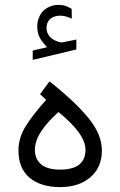

<svg xmlns="http://www.w3.org/2000/svg" viewBox="-20 -764 490 782"><path d="M171.9 -571.8Q155.3 -587.9 143.6 -607.7Q131.8 -627.4 131.8 -655.8Q131.8 -673.8 137 -688.2Q142.1 -702.6 150.9 -713.9Q163.1 -728.5 180.9 -736.3Q198.7 -744.1 217.3 -744.1Q235.8 -744.1 247.6 -739.7Q259.3 -735.4 272 -728L272.5 -688Q247.6 -700.2 224.1 -700.2Q214.8 -700.2 203.6 -697Q192.4 -693.8 183.6 -686Q177.2 -680.2 173.3 -671.1Q169.4 -662.1 169.4 -649.4Q169.4 -631.8 181.4 -616.5Q193.4 -601.1 218.3 -593.8Q220.2 -593.3 223.1 -592.3Q226.1 -591.3 230 -591.3Q233.4 -591.3 235.8 -591.8L291 -603V-562.5L113.3 -520V-558.1ZM181.6 -432.6Q284.7 -351.1 339.8 -283.9Q395 -216.8 395 -150.9Q395 -83 348.6 -42.5Q302.2 -2 225.1 -2Q146 -2 100.6 -40Q55.2 -78.1 55.2 -150.9Q55.2 -202.6 84.5 -249.8Q113.8 -296.9 168 -357.4L143.1 -380.4ZM218.3 -307.6Q171.4 -266.1 146.7 -227.5Q122.1 -189 122.1 -153.3Q122.1 -116.2 147.5 -94.7Q172.9 -73.2 224.6 -73.2Q328.1 -73.2 328.1 -153.8Q328.1 -187.5 299.6 -226.3Q271 -265.1 218.3 -307.6Z"/></svg>

Font: Vazir Light FD-WOL
Style: Light-FD-WOL
Weight: 300
Designer: Saber Rastikerdar
Foundry: Saber Rastikerdar
Version: Version 30.1.0